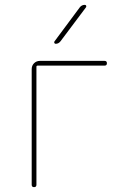

<svg xmlns="http://www.w3.org/2000/svg" viewBox="-20 -770 540 790"><path d="M209 -589.8Q205.1 -589.8 203.6 -593.3Q202.1 -596.7 204.1 -599.6L308.6 -740.2Q316.4 -750 329.1 -750Q333 -750 334.5 -746.6Q335.9 -743.2 334 -740.2L228.5 -599.6Q220.7 -589.8 209 -589.8ZM110.4 -9.8V-485.4Q110.4 -500 120.1 -509.8Q129.9 -519.5 144.5 -519.5H410.2Q419.9 -519.5 419.9 -509.8Q419.9 -500 410.2 -500H134.8Q129.9 -500 129.9 -495.1V-9.8Q129.9 0 120.1 0Q110.4 0 110.4 -9.8Z"/></svg>

Font: Rounded Mgen+ 1m thin
Style: Regular
Weight: 100
Designer: [Source Han Sans]
Ryoko NISHIZUKA  (kana & ideographs); Paul D. Hunt (Latin, Greek & Cyrillic); Wenlong ZHANG  (bopomofo
Version: Version 1.059.20150602